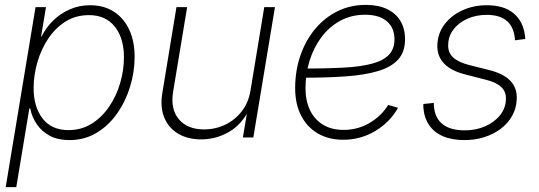

<svg xmlns="http://www.w3.org/2000/svg" viewBox="-20 -565 2216 789"><path d="M3.4 204.1 126 -535.6H168.9L148.9 -415H150.9Q168.9 -451.7 198.7 -480.7Q228.5 -509.8 267.1 -526.6Q305.7 -543.5 350.6 -543.5Q407.2 -543.5 448.2 -516.8Q489.3 -490.2 511.2 -442.6Q533.2 -395 533.2 -331.1Q533.2 -269.5 514.6 -209Q496.1 -148.4 461.2 -98.6Q426.3 -48.8 376.7 -19Q327.1 10.7 264.6 10.7Q218.3 10.7 185.1 -6.8Q151.9 -24.4 131.6 -54Q111.3 -83.5 104 -119.6H100.6L46.9 204.1ZM261.2 -30.3Q314.5 -30.3 356.7 -56.6Q398.9 -83 428.7 -127Q458.5 -170.9 473.9 -223.9Q489.3 -276.9 489.3 -330.1Q489.3 -408.2 451.7 -455.6Q414.1 -502.9 345.7 -502.9Q291.5 -502.9 249.5 -476.6Q207.5 -450.2 178.2 -406.2Q148.9 -362.3 133.5 -309.1Q118.2 -255.9 118.2 -202.6Q118.2 -125 155.3 -77.6Q192.4 -30.3 261.2 -30.3Z M806.6 7.8Q752 7.8 712.4 -15.4Q672.9 -38.6 655 -82Q637.2 -125.5 647.5 -185.5L705.1 -535.6H749L691.4 -188Q679.7 -117.2 714.8 -75.2Q750 -33.2 818.8 -33.2Q865.2 -33.2 905.8 -52.7Q946.3 -72.3 973.9 -108.2Q1001.5 -144 1009.3 -192.4L1065.9 -535.6H1109.9L1021 0H978L998.5 -121.6H1007.3Q976.1 -55.2 922.4 -23.7Q868.7 7.8 806.6 7.8Z M1390.1 9.3Q1330.6 9.3 1286.1 -16.6Q1241.7 -42.5 1217.3 -90.1Q1192.9 -137.7 1192.9 -202.6Q1192.9 -274.4 1214.4 -336.7Q1235.8 -398.9 1274.9 -445.8Q1314 -492.7 1366.9 -518.8Q1419.9 -544.9 1482.9 -544.9Q1534.7 -544.9 1570.8 -527.6Q1606.9 -510.3 1625.7 -478.5Q1644.5 -446.8 1644.5 -404.3Q1644.5 -352.1 1616.5 -320.8Q1588.4 -289.6 1534.2 -273.2Q1480 -256.8 1402.1 -251.2Q1324.2 -245.6 1225.1 -245.6L1229 -283.2Q1319.3 -283.2 1388.9 -286.9Q1458.5 -290.5 1505.6 -302.5Q1552.7 -314.5 1576.9 -338.6Q1601.1 -362.8 1601.1 -403.8Q1601.1 -450.2 1570.1 -477.3Q1539.1 -504.4 1480 -504.4Q1423.3 -504.4 1377.9 -479.5Q1332.5 -454.6 1300.8 -412.1Q1269 -369.6 1252.2 -315.4Q1235.4 -261.2 1235.4 -202.1Q1235.4 -151.9 1253.4 -113.3Q1271.5 -74.7 1306.6 -53Q1341.8 -31.2 1392.1 -31.2Q1450.2 -31.2 1498.8 -59.8Q1547.4 -88.4 1575.2 -133.8L1615.7 -122.1Q1583.5 -64 1523.2 -27.3Q1462.9 9.3 1390.1 9.3Z M1888.7 10.7Q1837.4 10.7 1800.5 -5.1Q1763.7 -21 1743.2 -51.3Q1722.7 -81.5 1719.7 -123.5Q1719.7 -128.4 1719.7 -130.4Q1719.7 -132.3 1719.7 -137.7L1762.7 -142.1Q1762.7 -85.9 1795.4 -57.6Q1828.1 -29.3 1889.2 -29.3Q1935.1 -29.3 1973.4 -45.9Q2011.7 -62.5 2034.9 -91.6Q2058.1 -120.6 2059.1 -157.7Q2060.1 -188.5 2039.3 -207.8Q2018.6 -227.1 1976.6 -237.3L1893.1 -258.8Q1834 -273.4 1804.7 -304.2Q1775.4 -335 1777.3 -380.9Q1779.3 -429.2 1807.4 -465.8Q1835.4 -502.4 1880.9 -522.9Q1926.3 -543.5 1980.5 -543.5Q2050.3 -543.5 2090.1 -510.7Q2129.9 -478 2137.2 -418.5Q2137.7 -414.6 2137.9 -411.9Q2138.2 -409.2 2138.2 -404.8L2096.2 -399.4Q2093.8 -449.7 2065.2 -476.8Q2036.6 -503.9 1980 -503.9Q1936.5 -503.9 1900.9 -488Q1865.2 -472.2 1843.8 -444.3Q1822.3 -416.5 1821.8 -380.9Q1820.3 -349.1 1842 -329.1Q1863.8 -309.1 1909.2 -297.4L1991.2 -276.9Q2048.3 -262.7 2076.9 -233.2Q2105.5 -203.6 2103.5 -157.7Q2102.1 -120.1 2084.7 -89.1Q2067.4 -58.1 2037.6 -35.6Q2007.8 -13.2 1969.5 -1.2Q1931.2 10.7 1888.7 10.7Z"/></svg>

Font: Inter 20pt ExtraLight
Style: Italic
Weight: 250
Italic angle: -9.3988°
Version: Version 4.001;git-66647c0bb